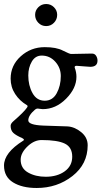

<svg xmlns="http://www.w3.org/2000/svg" viewBox="-22 -665 521 957"><path d="M263 -591Q263 -568 247 -551.5Q231 -535 208 -535Q185 -535 169 -551.5Q153 -568 153 -591Q153 -613 169 -629Q185 -645 208 -645Q231 -645 247 -629Q263 -613 263 -591ZM81 131Q81 174 118 195Q155 216 206 216Q263 216 300.5 189Q338 162 338 116Q338 69 301.5 51Q265 33 185 33Q150 33 118 62Q81 96 81 131ZM119 -289Q119 -239 140 -201Q161 -163 201 -163Q240 -163 260.5 -200Q281 -237 281 -286Q281 -327 253.5 -357.5Q226 -388 186 -388Q154 -388 136.5 -358Q119 -328 119 -289ZM201 -430Q259 -430 291 -413Q325 -396 332 -396L436 -398Q450 -398 457 -387Q464 -376 464 -363Q464 -332 428 -332Q421 -332 392.5 -334.5Q364 -337 360 -337Q347 -337 351 -326Q359 -305 359 -282Q359 -225 307.5 -173Q256 -121 191 -121Q185 -121 176.5 -122.5Q168 -124 166 -124Q159 -124 153 -119Q119 -90 119 -65Q119 -42 194 -39L314 -35Q350 -33 382.5 -6.5Q415 20 415 59Q415 153 339 212.5Q263 272 161 272Q88 272 43 244Q-2 216 -2 160Q-2 96 94 36Q103 31 88 23Q58 10 44.5 -2.5Q31 -15 31 -38Q31 -49 45 -61Q98 -107 112 -128Q119 -137 112 -141Q76 -162 53.5 -196.5Q31 -231 31 -273Q31 -339 81.5 -384.5Q132 -430 201 -430Z"/></svg>

Font: EB Garamond 08
Style: Regular
Weight: 400
Version: Version 0.016 ; ttfautohint (v1.5)